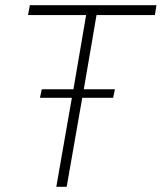

<svg xmlns="http://www.w3.org/2000/svg" viewBox="-20 -720 623 740"><path d="M197 0H237L297 -343H416L423 -376H303L352 -662H577L583 -700H95L88 -662H312L263 -376H141L134 -343H257Z"/></svg>

Font: Fixel Display ExtraLight
Style: Italic
Weight: 200
Italic angle: -10°
Designer: AlfaBravo + MacPaw
Foundry: Kyrylo Tkachov, Marchela Mozhyna, Serhii Makarenko, Maria Weinstein, Zakhar Kryvoshyya
Version: Version 1.210;Glyphs 3.2 (3217)